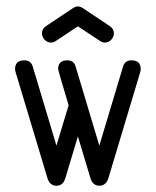

<svg xmlns="http://www.w3.org/2000/svg" viewBox="-20 -592 496 612"><path d="M343 -485.8Q343 -474.4 334.5 -465.3Q325.9 -456.3 314 -456.3Q306.2 -456.3 298.1 -461.9L228.3 -508.1L158.7 -461.9Q150.6 -456.3 142.6 -456.3Q130.9 -456.3 122.3 -465.3Q113.8 -474.4 113.8 -485.8Q113.8 -500.2 126.7 -508.8L210.2 -564.5Q220.2 -571.5 228.3 -571.5Q236.6 -571.5 246.6 -564.5L329.8 -508.8Q343 -500.2 343 -485.8ZM428.5 -372.1Q428.5 -367.7 427.2 -362.8L325.7 -24.7Q318.4 0 296.6 0Q275.4 0 268.1 -24.7L228.3 -157.2L188.5 -24.7Q181.2 0 159.9 0Q138.4 0 131.1 -24.7L29.5 -362.8Q28.1 -367.7 28.1 -372.1Q28.1 -399.7 57.6 -399.7Q78.6 -399.7 84.5 -379.4L159.9 -127.9L198.7 -256.3Q165.3 -367.7 165.3 -372.1Q165.3 -399.7 194.8 -399.7Q215.6 -399.7 221.2 -379.4L296.6 -127.9L372.1 -379.4Q378.2 -399.7 398.9 -399.7Q428.5 -399.7 428.5 -372.1Z"/></svg>

Font: EnergyBar
Style: Regular
Weight: 400
Italic angle: -10°
Version: 1.0 2000-03-28